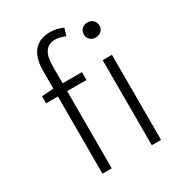

<svg xmlns="http://www.w3.org/2000/svg" viewBox="-191 -925 957 1042"><g transform="rotate(-30 287.5 -404.0)"><path d="M144 -533V-645Q144 -725 179 -766.5Q214 -808 281 -808Q320 -808 361 -790L347 -744Q314 -759 284 -759Q202 -759 202 -642V-533H323V-484H202V0H144V-484H70V-528ZM453 0V-533H511V0ZM483 -752Q503 -752 517.5 -739Q532 -726 532 -704Q532 -684 517.5 -671Q503 -658 483 -658Q462 -658 448 -671Q434 -684 434 -704Q434 -726 448 -739Q462 -752 483 -752Z"/></g></svg>

Font: NotoSansHansLight
Style: Regular
Weight: 300
Designer: Ryoko NISHIZUKA  (kana & ideographs); Paul D. Hunt (Latin, Greek & Cyrillic); Wenlong ZHANG  (bopomofo); Sandoll Communi
Foundry: Adobe Systems Incorporated
Version: Version 1.00;December 8, 2021;FontCreator 13.0.0.2675 64-bit